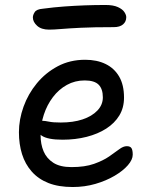

<svg xmlns="http://www.w3.org/2000/svg" viewBox="-20 -741 606 771"><path d="M272 10Q215 10 174.5 -6Q134 -22 107.5 -52Q81 -82 68.5 -122Q56 -162 56 -210Q56 -261 74.5 -312.5Q93 -364 128 -406.5Q163 -449 212 -475Q261 -501 322 -501Q369 -501 404 -484Q439 -467 458.5 -433.5Q478 -400 478 -349Q478 -308 459 -277Q440 -246 406.5 -224.5Q373 -203 328 -191.5Q283 -180 231 -180Q171 -180 147 -196.5Q123 -213 123 -233Q123 -245 129 -250.5Q135 -256 149 -256Q160 -256 176.5 -252.5Q193 -249 224 -249Q274 -249 311.5 -261.5Q349 -274 371 -297Q393 -320 393 -350Q393 -384 376 -401Q359 -418 320 -418Q281 -418 248.5 -400Q216 -382 192.5 -351Q169 -320 156 -280.5Q143 -241 143 -198Q143 -162 155 -133.5Q167 -105 194 -87.5Q221 -70 267 -70Q321 -70 357.5 -83Q394 -96 418 -112.5Q442 -129 458.5 -141.5Q475 -154 489 -154Q503 -154 508 -146Q513 -138 513 -120Q513 -100 493.5 -77.5Q474 -55 440 -35Q406 -15 363 -2.5Q320 10 272 10ZM177 -622Q146 -622 129 -637.5Q112 -653 112 -671Q112 -681 119.5 -692.5Q127 -704 152 -706Q197 -712 238.5 -715Q280 -718 320.5 -719.5Q361 -721 404 -721Q435 -721 453.5 -712.5Q472 -704 479.5 -692.5Q487 -681 487 -672Q487 -654 474 -643Q461 -632 437 -632Q355 -632 304.5 -629.5Q254 -627 225 -624.5Q196 -622 177 -622Z"/></svg>

Font: Shantell Sans
Style: Regular
Weight: 400
Designer: Stephen Nixon, Anya Danilova, Shantell Martin
Foundry: Arrow Type
Version: Version 1.008;[ac192a2d6]